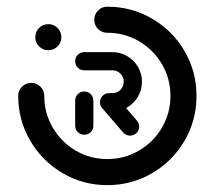

<svg xmlns="http://www.w3.org/2000/svg" viewBox="-20 -540 629 562"><path d="M226.7 -145.6Q215.6 -145.6 207.8 -153.3Q200 -161.1 200 -172.2V-245.6Q200 -256.7 207.8 -264.4Q215.6 -272.2 226.7 -272.2Q237.8 -272.2 245.6 -264.4Q253.3 -256.7 253.3 -245.6V-172.2Q253.3 -161.1 245.6 -153.3Q237.8 -145.6 226.7 -145.6ZM387.4 -169.6Q387.4 -158.5 379.4 -150.7Q371.5 -143 360.7 -143Q348.9 -143 340.4 -152.2L279.3 -223.3Q272.6 -231.1 272.6 -240.7Q272.6 -251.9 280.4 -259.6Q288.1 -267.4 299.3 -267.4Q311.1 -267.4 319.3 -258.1L380.7 -187Q387.4 -179.6 387.4 -169.6ZM83.3 -431.1Q83.3 -447 94.4 -458.1Q105.6 -469.3 121.5 -469.3Q137.4 -469.3 148.5 -458.1Q159.6 -447 159.6 -431.1Q159.6 -415.2 148.5 -404.1Q137.4 -393 121.5 -393Q105.6 -393 94.4 -404.1Q83.3 -415.2 83.3 -431.1ZM255.9 -482.2Q255.9 -498.1 267 -509.3Q278.1 -520.4 294.1 -520.4Q365.2 -520.4 425.2 -485.4Q485.2 -450.4 520.2 -390.4Q555.2 -330.4 555.2 -259.3Q555.2 -188.1 520.2 -128.1Q485.2 -68.1 425.2 -33.1Q365.2 1.9 294.1 1.9Q223 1.9 163.1 -33.3Q103.3 -68.5 68.3 -128.5Q33.3 -188.5 33.3 -259.3Q33.3 -275.2 44.4 -286.3Q55.6 -297.4 71.5 -297.4Q87.4 -297.4 98.5 -286.3Q109.6 -275.2 109.6 -259.3Q109.6 -208.9 134.4 -166.5Q159.3 -124.1 201.5 -99.3Q243.7 -74.4 294.1 -74.4Q344.4 -74.4 386.9 -99.3Q429.3 -124.1 454.1 -166.5Q478.9 -208.9 478.9 -259.3Q478.9 -309.6 454.1 -352Q429.3 -394.4 386.9 -419.3Q344.4 -444.1 294.1 -444.1Q278.1 -444.1 267 -455.2Q255.9 -466.3 255.9 -482.2ZM272.6 -240.7Q272.6 -251.9 280.4 -259.6Q288.1 -267.4 299.3 -267.4H309.3Q323 -267.4 332.6 -277.2Q342.2 -287 342.2 -301.1Q342.2 -314.4 332.6 -324.3Q323 -334.1 309.3 -334.1H226.7Q215.6 -334.1 207.8 -341.9Q200 -349.6 200 -360.7Q200 -371.9 207.8 -379.6Q215.6 -387.4 226.7 -387.4H309.3Q332.6 -387.4 352.4 -375.7Q372.2 -364.1 383.9 -344.3Q395.6 -324.4 395.6 -301.1Q395.6 -277.4 383.9 -257.4Q372.2 -237.4 352.6 -225.7Q333 -214.1 309.3 -214.1H299.3Q288.1 -214.1 280.4 -221.9Q272.6 -229.6 272.6 -240.7Z"/></svg>

Font: 26F Galaxy Sans
Style: Bold
Weight: 700
Designer: C₂₉H₂₅N₃O₅
Version: Version 1.100